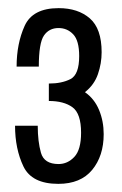

<svg xmlns="http://www.w3.org/2000/svg" viewBox="-20 -863 296 467"><path d="M98.8 -617.4Q135.4 -617.4 156.3 -602.1Q177.2 -586.8 177.2 -540.2Q177.2 -498.8 160.8 -481.4Q144.4 -464 122.4 -464Q87.4 -464 79.6 -491.4Q71.8 -518.8 71.8 -557.2H16.6Q16.6 -501 36.9 -458.4Q57.2 -415.8 121.8 -415.8Q176.2 -415.8 204.2 -449.8Q232.2 -483.8 232.2 -536.8Q232.2 -568.4 220.9 -595.6Q209.6 -622.8 186.6 -638.8Q209.2 -656.6 218.2 -682.7Q227.2 -708.8 227.2 -736Q227.2 -793.4 198.5 -818.3Q169.8 -843.2 122.6 -843.2Q59.4 -843.2 39.9 -800Q20.4 -756.8 20.4 -701H74.4Q74.4 -758.4 86.9 -776.6Q99.4 -794.8 122.4 -794.8Q143.6 -794.8 158.1 -779.5Q172.6 -764.2 172.6 -726.6Q172.6 -681.6 151.5 -670.7Q130.4 -659.8 98.8 -659.8Z"/></svg>

Font: Secuela Light
Style: Regular
Weight: 300
Designer: Fernando Haro
Foundry: deFharo
Version: Version 1.708